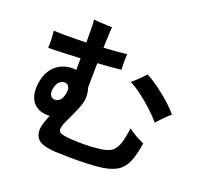

<svg xmlns="http://www.w3.org/2000/svg" viewBox="-145 -992 1289 1213"><g transform="rotate(20 500.0 -386.0)"><path d="M345 47Q266 43 233.5 19.5Q201 -4 202 -54Q203 -75 212 -101.5Q221 -128 232 -154H214Q150 -156 117 -198.5Q84 -241 93 -319Q100 -377 127 -416Q154 -455 196.5 -473Q239 -491 289 -485H291V-563Q229 -560 171.5 -557.5Q114 -555 76 -555Q78 -578 76.5 -611.5Q75 -645 72 -669Q108 -667 167 -667Q226 -667 291 -669V-725Q291 -759 290 -784.5Q289 -810 287 -822Q304 -820 328.5 -818.5Q353 -817 376 -816Q399 -815 411 -815Q409 -803 407.5 -764Q406 -725 404 -675Q452 -678 493 -681.5Q534 -685 559 -689Q557 -667 557 -636.5Q557 -606 558 -583Q532 -580 490.5 -576.5Q449 -573 401 -570Q400 -515 399.5 -469.5Q399 -424 399 -405Q405 -388 407.5 -367.5Q410 -347 407 -323Q404 -303 393.5 -275.5Q383 -248 369.5 -219Q356 -190 344 -164.5Q332 -139 327 -122Q318 -91 330.5 -79.5Q343 -68 396 -63Q423 -61 461 -60Q499 -59 539 -61Q579 -63 613 -68Q654 -74 678 -90.5Q702 -107 716 -145.5Q730 -184 739 -255Q763 -236 794 -219Q825 -202 847 -193Q835 -115 815.5 -67.5Q796 -20 760 4.5Q724 29 662 39Q622 45 564.5 47.5Q507 50 448.5 49.5Q390 49 345 47ZM870 -341Q842 -375 803 -411Q764 -447 722 -479Q680 -511 640 -531Q660 -547 684 -570.5Q708 -594 724 -612Q764 -591 809.5 -557.5Q855 -524 894 -489Q933 -454 955 -425Q936 -411 911 -385Q886 -359 870 -341ZM219 -262Q240 -259 257 -272.5Q274 -286 281 -320Q284 -335 284 -350Q282 -364 275.5 -373Q269 -382 257 -384Q237 -389 218.5 -374.5Q200 -360 193 -328Q186 -299 194.5 -282Q203 -265 219 -262Z"/></g></svg>

Font: Zen Kaku Gothic Antique
Style: Bold
Weight: 700
Designer: Yoshimichi Ohira
Foundry: Positype
Version: Version 1.001